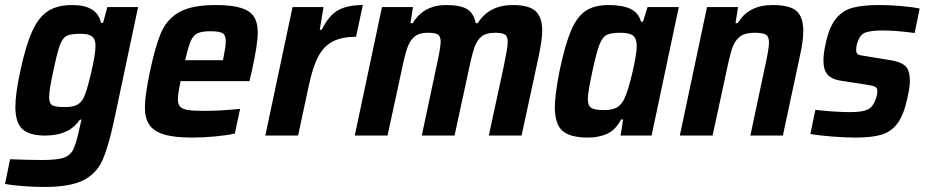

<svg xmlns="http://www.w3.org/2000/svg" viewBox="-32 -538 3677 762"><path d="M-12 192 8 94Q78 97 135 97Q195 97 221 88Q247 79 259 54.5Q271 30 284 -31Q286 -38 287.5 -46.5Q289 -55 292 -63H285Q261 -29 227 -14.5Q193 0 147 0Q85 0 57 -25.5Q29 -51 29 -114Q29 -166 49 -258Q71 -361 97 -416.5Q123 -472 160 -495Q197 -518 255 -518Q354 -518 369 -447H377L394 -510H516L421 -61Q398 46 374 99Q350 152 297.5 178Q245 204 144 204Q101 204 57 200.5Q13 197 -12 192ZM299 -148Q312 -173 329.5 -248Q347 -323 347 -356Q347 -383 333 -393.5Q319 -404 287 -404Q249 -404 232.5 -395.5Q216 -387 205.5 -358.5Q195 -330 180 -258Q163 -181 163 -153Q163 -127 176 -120Q189 -113 225 -113Q254 -113 271 -120.5Q288 -128 299 -148Z M543 -112Q543 -157 563 -254Q585 -358 608.5 -411Q632 -464 681.5 -491Q731 -518 824 -518Q888 -518 924.5 -506.5Q961 -495 976 -471.5Q991 -448 991 -409Q991 -362 967 -254L958 -216H685Q674 -167 674 -144Q674 -124 683 -114.5Q692 -105 713.5 -101.5Q735 -98 780 -98Q843 -98 921 -106L900 -8Q870 -1 822 3.5Q774 8 731 8Q659 8 618.5 -4.5Q578 -17 560.5 -43Q543 -69 543 -112ZM853 -299 855 -310Q864 -354 864 -373Q864 -399 851 -406.5Q838 -414 804 -414Q769 -414 752 -406Q735 -398 725 -375Q715 -352 703 -299Z M1129 -510H1252L1237 -420H1245Q1273 -477 1310 -497.5Q1347 -518 1408 -518L1381 -392Q1324 -392 1288 -373Q1252 -354 1230.5 -312.5Q1209 -271 1194 -200L1151 0H1021Z M1484 -510H1607L1597 -446H1606Q1649 -518 1739 -518Q1797 -518 1823 -501Q1849 -484 1856 -446H1864Q1909 -518 2003 -518Q2068 -518 2094 -493.5Q2120 -469 2120 -416Q2120 -383 2106 -315L2038 0H1908L1968 -278Q1983 -351 1983 -370Q1983 -394 1972 -401Q1961 -408 1932 -408Q1898 -408 1879.5 -393.5Q1861 -379 1850.5 -348.5Q1840 -318 1827 -254L1772 0H1642L1701 -278Q1715 -341 1717 -370Q1717 -394 1706 -401Q1695 -408 1666 -408Q1632 -408 1613.5 -393Q1595 -378 1584.5 -348Q1574 -318 1561 -254L1506 0H1376Z M2170 -114Q2170 -160 2189 -258Q2211 -362 2234.5 -417Q2258 -472 2292.5 -495Q2327 -518 2383 -518Q2438 -518 2470 -503Q2502 -488 2512 -452H2520L2538 -510H2662L2554 0H2431L2441 -64H2433Q2411 -22 2377.5 -7Q2344 8 2302 8Q2231 8 2200.5 -18.5Q2170 -45 2170 -114ZM2447 -149Q2461 -178 2478 -251Q2495 -324 2495 -355Q2495 -385 2480.5 -396.5Q2466 -408 2430 -408Q2392 -408 2375 -399Q2358 -390 2346.5 -359.5Q2335 -329 2319 -255Q2311 -218 2306 -189Q2301 -160 2301 -145Q2301 -118 2315 -109.5Q2329 -101 2366 -101Q2398 -101 2417 -112Q2436 -123 2447 -149Z M2774 -510H2897L2887 -446H2896Q2938 -518 3034 -518Q3103 -518 3129.5 -494Q3156 -470 3156 -415Q3156 -375 3142 -313L3075 0H2946L3005 -278Q3019 -341 3020 -368Q3020 -393 3007.5 -400.5Q2995 -408 2962 -408Q2925 -408 2905 -393Q2885 -378 2874.5 -348Q2864 -318 2851 -254L2796 0H2666Z M3184 -6 3204 -102Q3285 -93 3341 -93Q3390 -93 3411 -103Q3432 -113 3441 -139Q3450 -159 3450 -176Q3450 -189 3441.5 -193.5Q3433 -198 3407 -202L3303 -218Q3267 -224 3251.5 -243Q3236 -262 3236 -298Q3236 -327 3246 -370Q3260 -433 3286.5 -465Q3313 -497 3353 -507.5Q3393 -518 3458 -518Q3500 -518 3545.5 -514Q3591 -510 3618 -504L3598 -407Q3526 -417 3471 -417Q3428 -417 3406 -410Q3384 -403 3375 -380Q3366 -360 3366 -339Q3366 -326 3373.5 -322Q3381 -318 3405 -315L3503 -299Q3542 -293 3560.5 -276.5Q3579 -260 3579 -216Q3579 -191 3569 -148Q3555 -82 3530 -48.5Q3505 -15 3466.5 -3.5Q3428 8 3365 8Q3323 8 3272 4Q3221 0 3184 -6Z"/></svg>

Font: Saira Semi Condensed SemiBold
Style: Italic
Weight: 600
Width: 4
Italic angle: -12°
Designer: Hector Gatti with collaboration of the Omnibus-Type team
Foundry: Omnibus-Type
Version: Version 1.001; ttfautohint (v1.8)